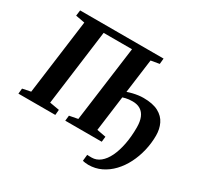

<svg xmlns="http://www.w3.org/2000/svg" viewBox="-192 -968 1424 1386"><g transform="rotate(30 520.5 -275.0)"><path d="M703 193Q693.5 193 678.2 191.2Q663 189.5 655.5 186.5L661 134.5Q668 135 678 135.2Q688 135.5 698.5 135.5Q737.5 135.5 769.8 109.5Q802 83.5 824.8 36.2Q847.5 -11 860 -75Q872.5 -139 872.5 -215.5Q872.5 -264.5 859 -297.5Q845.5 -330.5 818.8 -347.2Q792 -364 753 -364Q736.5 -364 722.5 -362.5Q708.5 -361 696.2 -358Q684 -355 673 -351.5L634.5 -58.5L709.5 -44.5L704.5 0H400.5L405.5 -44.5L476 -58L560 -687.5H323.5L241 -58.5L321.5 -44.5L317.5 0H10L14.5 -44.5L83 -58.5L165.5 -682L89.5 -696L95.5 -743H791L786.5 -696L716.5 -684L679 -401Q700.5 -408.5 722.2 -413.8Q744 -419 765.8 -422Q787.5 -425 808.5 -425Q886.5 -425 933.5 -399.8Q980.5 -374.5 1001.2 -331.2Q1022 -288 1022 -234Q1022 -170 1007.2 -108Q992.5 -46 965 8.2Q937.5 62.5 898.2 104Q859 145.5 809.8 169.2Q760.5 193 703 193Z"/></g></svg>

Font: Merriweather 36pt ExtraBold
Style: Italic
Weight: 800
Italic angle: -7.8°
Version: Version 2.101